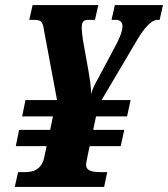

<svg xmlns="http://www.w3.org/2000/svg" viewBox="-20 -734 660 754"><path d="M38 0H389L401 -58H380C343 -58 318 -62 318 -88C318 -94 321 -105 324 -122L332 -160H454L468 -224H346L357 -277H479L493 -341H379L519 -578C547 -625 575 -656 598 -656H607L620 -714H431L418 -656H435C450 -656 461 -648 461 -631C461 -608 443 -571 432 -551L368 -431C352 -403 342 -382 337 -363C339 -392 332 -428 325 -469L309 -558C303 -589 301 -616 301 -627C301 -643 306 -656 324 -656H353L366 -714H108L95 -656H114C148 -656 148 -644 155 -603L204 -341H80L67 -277H188L177 -224H55L42 -160H163L154 -117C144 -69 112 -58 78 -58H51Z"/></svg>

Font: Noto Serif Condensed Black
Style: Italic
Weight: 900
Width: 3
Italic angle: -12°
Designer: Monotype Design Team
Foundry: Monotype Imaging Inc.
Version: Version 2.013